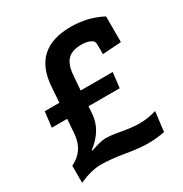

<svg xmlns="http://www.w3.org/2000/svg" viewBox="-157 -778 865 907"><g transform="rotate(-30 276.0 -324.5)"><path d="M116 -210 122 -289H38L48 -373H128L134 -459Q148 -657 353 -657Q446 -657 523 -616V-476L421 -469V-516Q421 -531 417.5 -538Q414 -545 397 -552Q380 -559 354 -559Q303 -559 278.5 -533.5Q254 -508 250 -450L244 -373H419L409 -290H239L236 -249Q230 -165 149 -103L151 -99Q205 -119 233 -119Q261 -119 315 -109Q369 -99 410 -99Q451 -99 500 -113L487 -6Q439 3 395 3Q351 3 277 -9.5Q203 -22 151 -22Q99 -22 32 8V-85Q109 -121 116 -210Z"/></g></svg>

Font: Bree Serif
Style: Regular
Weight: 400
Designer: Veronika Burian, Jos Scaglione
Foundry: TypeTogether
Version: Version 1.001